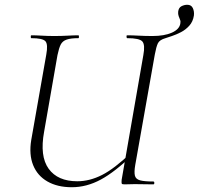

<svg xmlns="http://www.w3.org/2000/svg" viewBox="-20 -773 833 805"><path d="M281 12Q221 12 179 -12Q137 -36 119 -80.5Q101 -125 111 -186L174 -544Q182 -587 170.5 -600Q159 -613 111 -613Q109 -613 109 -619Q109 -625 111 -625Q131 -625 155.5 -623.5Q180 -622 208 -622Q237 -622 263.5 -623.5Q290 -625 309 -625Q311 -625 311 -619Q311 -613 309 -613Q277 -613 259.5 -607Q242 -601 234.5 -586Q227 -571 221 -542L165 -221Q146 -118 184 -65.5Q222 -13 304 -13Q356 -13 408 -39.5Q460 -66 530 -133L537 -125Q462 -52 402.5 -20Q343 12 281 12ZM502 0Q492 0 490.5 -3Q489 -6 490 -19L581 -542Q589 -585 577 -599Q565 -613 513 -613Q511 -613 510.5 -619Q510 -625 513 -625Q535 -625 561.5 -623.5Q588 -622 619 -622Q669 -622 700.5 -636Q732 -650 736 -674Q738 -683 735 -690Q732 -697 729 -705.5Q726 -714 727 -724Q729 -741 741 -747Q753 -753 765 -753Q782 -753 788.5 -739Q795 -725 793 -708Q789 -682 773.5 -665Q758 -648 738.5 -638Q719 -628 701 -622Q683 -616 674 -613Q649 -606 642 -591.5Q635 -577 629 -544L547 -81Q542 -52 545.5 -37Q549 -22 567 -17Q585 -12 623 -12Q627 -12 627 -6Q627 0 623 0Q604 0 585 -0.5Q566 -1 545 -1Q533 -1 523 -0.5Q513 0 502 0Z"/></svg>

Font: Cormorant Infant Light
Style: Italic
Weight: 300
Italic angle: -10°
Designer: Christian Thalmann (Catharsis Fonts)
Foundry: Catharsis Fonts
Version: Version 4.001